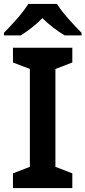

<svg xmlns="http://www.w3.org/2000/svg" viewBox="-31 -957 435 977"><path d="M259 -937H113C86 -892 26 -827 -11 -790V-777H75C110 -799 150 -829 185 -865C220 -829 263 -798 298 -777H384V-790C348 -826 286 -892 259 -937ZM337 0V-75L251 -108V-606L337 -639V-714H35V-639L121 -606V-108L35 -75V0Z"/></svg>

Font: Noto Sans Balinese SemiBold
Style: Regular
Weight: 600
Designer: Aditya Bayu, David Williams
Foundry: David Williams
Version: Version 2.005